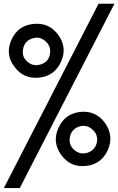

<svg xmlns="http://www.w3.org/2000/svg" viewBox="-28 -832 617 1002"><path d="M453.1 -157.2Q421.9 -184.6 382.8 -170.9Q343.8 -156.2 336.9 -116.2Q329.1 -76.2 359.4 -49.8Q390.6 -22.5 429.7 -35.2Q468.8 -48.8 477.5 -88.9Q485.4 -129.9 453.1 -157.2ZM520.5 -189.5Q567.4 -122.1 534.2 -47.9Q500 26.4 418.9 34.2Q337.9 42 291 -24.4Q243.2 -90.8 277.3 -165Q310.5 -239.3 391.6 -248Q472.7 -255.9 520.5 -189.5ZM139.6 -630.9Q100.6 -618.2 92.8 -577.1Q84 -536.1 115.2 -509.8Q145.5 -483.4 185.5 -496.1Q225.6 -508.8 232.4 -549.8Q240.2 -589.8 209 -617.2Q177.7 -644.5 139.6 -630.9ZM45.9 -485.4Q-2 -550.8 32.2 -625Q65.4 -699.2 146.5 -707Q228.5 -715.8 276.4 -649.4Q324.2 -583 290 -508.8Q255.9 -434.6 174.8 -426.8Q93.8 -418.9 45.9 -485.4ZM-7.8 149.4 486.3 -812.5H569.3L75.2 149.4Z"/></svg>

Font: Hopone
Style: Regular
Weight: 400
Foundry: SIL International (SIL)
Version: Version 1.00 September 3, 2015, initial release